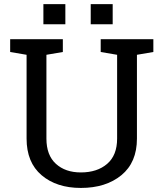

<svg xmlns="http://www.w3.org/2000/svg" viewBox="-20 -901 792 931"><path d="M29.3 0ZM284.7 -710.9V-648.9L205.1 -635.3V-229Q205.1 -148.4 251 -106.7Q296.9 -64.9 372.1 -64.9Q451.2 -64.9 499.5 -106.4Q547.9 -147.9 547.9 -229V-635.3L468.3 -648.9V-710.9H644H723.6V-648.9L644 -635.3V-229Q644 -113.3 568.6 -51.5Q493.2 10.3 372.1 10.3Q254.4 10.3 181.6 -51.5Q108.9 -113.3 108.9 -229V-635.3L29.3 -648.9V-710.9H108.9ZM526.4 -783.2H419.9V-880.9H526.4ZM296.9 -783.2H190.4V-880.9H296.9Z"/></svg>

Font: TypoPRO Roboto Slab
Style: Regular
Weight: 400
Designer: Google
Version: Version 1.100263; 2013; ttfautohint (v0.94.20-1c74) -l 8 -r 